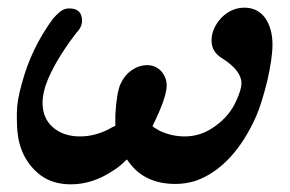

<svg xmlns="http://www.w3.org/2000/svg" viewBox="-20 -473 758 501"><path d="M378 -144Q378 -142 398 -131Q429 -117 462 -117Q506 -117 543 -145Q579 -171 596 -209Q610 -239 610 -255Q610 -263 609 -265Q603 -293 561 -320Q532 -337 532 -367Q532 -399 558 -427Q584 -453 618 -453Q652 -453 672 -426Q691 -398 691 -357Q691 -321 677 -260Q662 -201 649 -171Q620 -105 580 -62Q539 -18 490 -1Q464 7 438 7Q358 7 317 -49L311 -57Q291 -37 274 -27Q221 8 165 8Q111 8 77 -23Q42 -54 30 -102Q24 -126 24 -163V-178Q24 -210 37 -255Q61 -346 118 -424Q136 -444 144 -447Q151 -451 161 -451Q194 -451 194 -419Q194 -402 179 -387Q120 -310 99 -250Q91 -224 91 -206Q91 -164 118 -141Q145 -117 189 -117Q232 -117 273 -141L281 -145V-173Q284 -229 294 -253Q305 -277 324 -290Q343 -303 364 -303Q385 -303 400 -288Q415 -271 415 -250Q415 -219 378 -144Z"/></svg>

Font: KaTeX_Math
Style: Bold Italic
Weight: 700
Version: Version